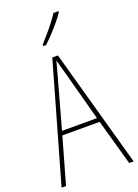

<svg xmlns="http://www.w3.org/2000/svg" viewBox="-175 -1023 787 1094"><g transform="rotate(-20 218.5 -475.5)"><path d="M410 0 332 -278H106L27 0H0L204 -715H238L437 0ZM243 -607Q237 -629 231.5 -648.5Q226 -668 220 -691Q215 -669 209 -649.5Q203 -630 197 -606L113 -303H325ZM327 -944Q311 -920 288 -892.5Q265 -865 240.5 -839Q216 -813 194 -793H178V-803Q212 -840 242.5 -877Q273 -914 297 -951H327Z"/></g></svg>

Font: Noto Sans Myanmar Condensed Thin
Style: Regular
Weight: 100
Width: 3
Designer: Monotype Design Team
Foundry: Monotype Imaging Inc.
Version: Version 2.107; ttfautohint (v1.8.4.7-5d5b)